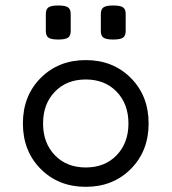

<svg xmlns="http://www.w3.org/2000/svg" viewBox="-20 -686 640 716"><path d="M131.8 -395.3Q65.4 -328.6 65.4 -225.6Q65.4 -122.6 131.8 -55.9Q198.2 10.7 299.8 10.7Q401.4 10.7 467.8 -55.9Q534.2 -122.6 534.2 -225.6Q534.2 -328.6 467.8 -395.3Q401.4 -461.9 299.8 -461.9Q198.2 -461.9 131.8 -395.3ZM415 -344Q459 -298.3 459 -225.6Q459 -152.8 415 -107.2Q371.1 -61.5 299.8 -61.5Q228.5 -61.5 184.6 -107.2Q140.6 -152.8 140.6 -225.6Q140.6 -298.3 184.6 -344Q228.5 -389.6 299.8 -389.6Q371.1 -389.6 415 -344ZM243.7 -633.8Q243.7 -651.4 233.9 -658.4Q224.1 -665.5 197.3 -665.5Q170.4 -665.5 160.6 -658.4Q150.9 -651.4 150.9 -633.8V-570.3Q150.9 -552.7 160.6 -545.7Q170.4 -538.6 197.3 -538.6Q224.1 -538.6 233.9 -545.7Q243.7 -552.7 243.7 -570.3ZM448.7 -633.8Q448.7 -651.4 439 -658.4Q429.2 -665.5 402.3 -665.5Q375.5 -665.5 365.7 -658.4Q356 -651.4 356 -633.8V-570.3Q356 -552.7 365.7 -545.7Q375.5 -538.6 402.3 -538.6Q429.2 -538.6 439 -545.7Q448.7 -552.7 448.7 -570.3Z"/></svg>

Font: Courier Prime Code
Style: Regular
Weight: 400
Designer: Alan Dague-Greene
Foundry: Quote-Unquote Apps
Version: Version 3.18